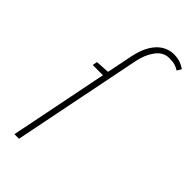

<svg xmlns="http://www.w3.org/2000/svg" viewBox="-235 -783 832 832"><g transform="rotate(45 181.0 -367.0)"><path d="M48 0 168 -598Q178 -645 196.5 -675Q215 -705 239.5 -719.5Q264 -734 292 -734Q316 -734 333 -727.5Q350 -721 362 -712L350 -692Q338 -700 324.5 -704Q311 -708 290 -708Q253 -708 229 -675Q205 -642 196 -598L76 0ZM76 -452 80 -474 146 -478H160L154 -452Z"/></g></svg>

Font: Source Sans Variable
Style: Italic
Weight: 200
Italic angle: -11°
Designer: Paul D. Hunt
Foundry: Adobe Systems Incorporated
Version: Version 3.006;hotconv 1.0.111;makeotfexe 2.5.65597